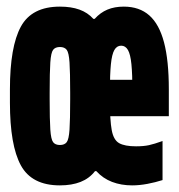

<svg xmlns="http://www.w3.org/2000/svg" viewBox="-20 -550 540 580"><path d="M161 10Q76 10 43 -50.5Q10 -111 10 -240V-280Q10 -409 43 -469.5Q76 -530 161 -530Q195 -530 220 -521Q245 -512 262 -493H266Q283 -512 304.5 -521Q326 -530 354 -530Q401 -530 431 -503.5Q461 -477 475.5 -422Q490 -367 490 -280V-199H283V-309H391L380 -274Q380 -326 377 -356Q374 -386 366.5 -399Q359 -412 346 -412Q333 -412 325.5 -399Q318 -386 315 -356Q312 -326 312 -274V-246Q312 -187 317.5 -157Q323 -127 340 -117.5Q357 -108 391 -108Q414 -108 430 -111.5Q446 -115 471 -124V-6Q449 1 425 5.5Q401 10 379 10Q346 10 318.5 -0.5Q291 -11 271 -33H267Q250 -11 223.5 -0.5Q197 10 161 10ZM161 -112Q175 -112 181.5 -120.5Q188 -129 190 -158.5Q192 -188 192 -250V-270Q192 -332 190 -361.5Q188 -391 181.5 -399.5Q175 -408 161 -408Q147 -408 140.5 -399.5Q134 -391 132 -361.5Q130 -332 130 -270V-250Q130 -188 132 -158.5Q134 -129 140.5 -120.5Q147 -112 161 -112Z"/></svg>

Font: M PLUS 1 Code
Style: Regular
Weight: 400
Designer: Coji Morishita
Foundry: UNDERFOREST DESIGN
Version: Version 1.005